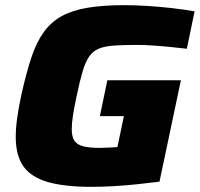

<svg xmlns="http://www.w3.org/2000/svg" viewBox="-20 -716 774 744"><path d="M335 8Q231 8 166 -10.5Q101 -29 71 -71Q41 -113 41 -186Q41 -220 47 -262Q53 -304 64 -354Q82 -434 101.5 -493Q121 -552 149.5 -591.5Q178 -631 219 -653.5Q260 -676 319.5 -686Q379 -696 462 -696Q502 -696 550.5 -693Q599 -690 647 -684.5Q695 -679 734 -672L704 -527Q672 -531 635.5 -534.5Q599 -538 566.5 -540Q534 -542 513 -542Q458 -542 422 -539.5Q386 -537 363 -527.5Q340 -518 325.5 -497Q311 -476 300 -439Q289 -402 277 -344Q268 -302 263 -270.5Q258 -239 258 -216Q258 -186 268.5 -170.5Q279 -155 303 -149Q327 -143 365 -143Q373 -143 384.5 -143.5Q396 -144 410 -144.5Q424 -145 435 -146L460 -266H367L396 -405H681L598 -12Q558 -7 511 -2Q464 3 418 5.5Q372 8 335 8Z"/></svg>

Font: Saira SemiExpanded ExtraBold
Style: Italic
Weight: 800
Width: 6
Italic angle: -12°
Designer: Hector Gatti with collaboration of the Omnibus-Type team
Foundry: Omnibus-Type
Version: Version 1.101